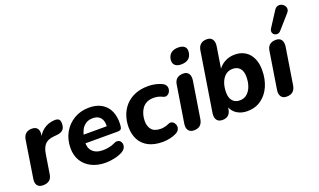

<svg xmlns="http://www.w3.org/2000/svg" viewBox="-80 -1238 2834 1708"><g transform="rotate(-20 1337.0 -384.0)"><path d="M95 9Q58 9 41.5 -13.5Q25 -36 32 -76L87 -427Q93 -463 114.5 -481Q136 -499 171 -499Q207 -499 223 -477.5Q239 -456 233 -415L225 -371H216Q235 -430 280.5 -464Q326 -498 386 -501Q416 -502 428 -490.5Q440 -479 440 -452Q440 -412 421.5 -393Q403 -374 365 -370L332 -367Q273 -361 247 -331.5Q221 -302 212 -246L183 -64Q178 -27 155.5 -9Q133 9 95 9Z M689 11Q612 11 555 -17.5Q498 -46 467 -97Q436 -148 436 -215Q436 -299 472 -363Q508 -427 570.5 -464Q633 -501 712 -501Q774 -501 817 -480Q860 -459 885 -423.5Q910 -388 918.5 -342.5Q927 -297 922 -249Q919 -226 909 -219.5Q899 -213 882 -213H558L569 -291H820L804 -277Q809 -313 801 -340.5Q793 -368 771 -384.5Q749 -401 711 -401Q673 -401 646.5 -383.5Q620 -366 605 -338.5Q590 -311 584 -278L579 -243Q568 -177 601.5 -139.5Q635 -102 704 -102Q730 -102 760.5 -108Q791 -114 815 -126Q837 -137 853.5 -133.5Q870 -130 879 -117Q888 -104 888.5 -87.5Q889 -71 879.5 -54.5Q870 -38 850 -27Q815 -8 771 1.5Q727 11 689 11Z M1230 11Q1148 11 1093.5 -17.5Q1039 -46 1012 -97.5Q985 -149 985 -216Q985 -271 1002 -322Q1019 -373 1054.5 -413.5Q1090 -454 1144.5 -477.5Q1199 -501 1272 -501Q1307 -501 1337.5 -494.5Q1368 -488 1395 -476Q1419 -466 1429 -450Q1439 -434 1437.5 -416Q1436 -398 1426.5 -383.5Q1417 -369 1401 -363Q1385 -357 1366 -366Q1344 -377 1324 -381.5Q1304 -386 1283 -386Q1243 -386 1215.5 -371.5Q1188 -357 1171.5 -332.5Q1155 -308 1147 -278.5Q1139 -249 1139 -218Q1139 -167 1165.5 -136Q1192 -105 1253 -105Q1268 -105 1288.5 -109.5Q1309 -114 1331 -124Q1347 -131 1361.5 -125.5Q1376 -120 1385 -106.5Q1394 -93 1395.5 -76.5Q1397 -60 1387.5 -44Q1378 -28 1356 -17Q1331 -4 1295.5 3.5Q1260 11 1230 11Z M1523 9Q1488 9 1471.5 -14.5Q1455 -38 1462 -79L1517 -424Q1522 -462 1544 -480.5Q1566 -499 1604 -499Q1639 -499 1655 -476Q1671 -453 1665 -411L1610 -66Q1604 -29 1583 -10Q1562 9 1523 9ZM1618 -581Q1578 -581 1558.5 -600Q1539 -619 1543 -654Q1549 -693 1574 -712.5Q1599 -732 1642 -732Q1682 -732 1702 -713Q1722 -694 1716 -658Q1711 -620 1686 -600.5Q1661 -581 1618 -581Z M2029 11Q1974 11 1932.5 -14.5Q1891 -40 1874 -89L1884 -122L1876 -67Q1871 -30 1850.5 -10.5Q1830 9 1793 9Q1757 9 1740.5 -14.5Q1724 -38 1730 -79L1819 -638Q1824 -675 1846 -694.5Q1868 -714 1906 -714Q1941 -714 1957.5 -690.5Q1974 -667 1968 -626L1933 -405H1923Q1950 -451 1994 -476Q2038 -501 2093 -501Q2148 -501 2189.5 -475.5Q2231 -450 2253.5 -402Q2276 -354 2276 -289Q2276 -204 2246 -136Q2216 -68 2160.5 -28.5Q2105 11 2029 11ZM1998 -102Q2038 -102 2066 -125.5Q2094 -149 2109 -189.5Q2124 -230 2124 -281Q2124 -333 2099.5 -360.5Q2075 -388 2032 -388Q1992 -388 1964 -365Q1936 -342 1921 -301.5Q1906 -261 1906 -210Q1906 -158 1930.5 -130Q1955 -102 1998 -102Z M2401 9Q2366 9 2349.5 -14.5Q2333 -38 2340 -79L2395 -424Q2400 -462 2422 -480.5Q2444 -499 2482 -499Q2517 -499 2533 -476Q2549 -453 2543 -411L2488 -66Q2482 -29 2461 -10Q2440 9 2401 9ZM2546 -561Q2532 -545 2515 -543.5Q2498 -542 2485 -551Q2472 -560 2469 -576Q2466 -592 2478 -611L2567 -749Q2581 -771 2599 -776.5Q2617 -782 2634 -776Q2651 -770 2662 -756Q2673 -742 2673.5 -724Q2674 -706 2658 -688Z"/></g></svg>

Font: Nunito ExtraLight ExtraBold
Style: Italic
Weight: 800
Italic angle: -9°
Version: Version 3.602